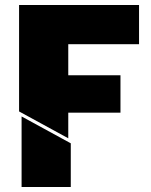

<svg xmlns="http://www.w3.org/2000/svg" viewBox="-20 -725 601 765"><path d="M252 -276H460V-425H252V-549H534V-705H56V-281L252 -174ZM66 20H262V-154L66 -261Z"/></svg>

Font: Poppins STUK1
Style: Regular
Weight: 400
Designer: Jonny Pinhorn (original), Sammy Jo Hughes (modified version)
Foundry: Type Mafia
Version: Version 1.002;hotconv 1.0.109;makeotfexe 2.5.65596